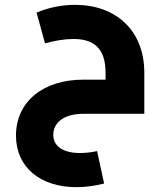

<svg xmlns="http://www.w3.org/2000/svg" viewBox="-20 -470 673 793"><path d="M290 -450C236 -450 181 -439 131 -418L166 -291C206 -302 247 -309 283 -309C364 -309 416 -274 416 -170V-141H324C157 -141 46 -49 46 90C46 221 147 303 295 303C333 303 370 298 410 288L381 154C359 159 335 162 310 162C241 162 200 134 200 87C200 36 245 0 324 0H576V-170C576 -344 459 -450 290 -450Z"/></svg>

Font: UULA Sans
Style: Bold
Weight: 700
Designer: Mohamed Gaber, Laura Garcia Mut
Foundry: Kief Type Foundry
Version: Version 3.006;hotconv 1.0.109;makeotfexe 2.5.65596